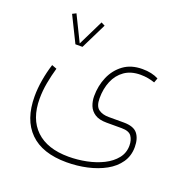

<svg xmlns="http://www.w3.org/2000/svg" viewBox="-126 -582 930 948"><g transform="rotate(20 338.5 -108.0)"><path d="M164.6 -316.4 97.7 -452.1 117.2 -461.9 183.1 -327.6 249 -461.9 268.6 -452.1 201.7 -316.4ZM321.8 246.1Q194.3 246.1 128.7 180.9Q63 115.7 63 -6.8Q63 -48.3 70.6 -92.8Q78.1 -137.2 91.8 -180.7L117.7 -170.9Q106 -130.4 98.1 -87.9Q90.3 -45.4 90.3 -3.9Q90.3 102.1 150.1 159.4Q210 216.8 321.8 216.8Q369.1 216.8 416 207.3Q462.9 197.8 501.5 178.5Q540 159.2 563.2 130.1Q586.4 101.1 586.4 62.5Q586.4 33.7 573 14.2Q559.6 -5.4 521 -5.4H441.9Q402.3 -5.4 379.9 -20Q357.4 -34.7 348.1 -58.1Q338.9 -81.5 338.9 -107.9Q338.9 -162.1 359.1 -209.2Q379.4 -256.3 419.2 -285.6Q459 -314.9 518.1 -314.9Q568.4 -314.9 603 -296.4L594.2 -272.5Q577.6 -278.3 559.1 -281.7Q540.5 -285.2 519 -285.2Q468.8 -285.2 435.1 -261.5Q401.4 -237.8 384.5 -197.5Q367.7 -157.2 367.7 -107.4Q367.7 -65.4 388.2 -50.3Q408.7 -35.2 441.9 -35.2H521Q572.8 -35.2 593.3 -9.8Q613.8 15.6 613.8 60.5Q613.8 106.9 589.6 141.8Q565.4 176.8 523.9 199.7Q482.4 222.7 430.2 234.4Q377.9 246.1 321.8 246.1Z"/></g></svg>

Font: Vazirmatn RD FD Thin
Style: Regular
Weight: 100
Designer: Saber Rastikerdar
Foundry: Saber Rastikerdar
Version: Version 33.003